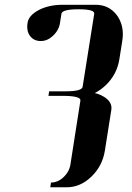

<svg xmlns="http://www.w3.org/2000/svg" viewBox="-20 -481 556 809"><path d="M94.7 -368.2Q94.7 -376 96.2 -384.8Q100.6 -416 144 -439Q186 -460.9 245.1 -460.9H382.8Q439.9 -460.9 473.1 -416Q497.6 -381.3 497.6 -336.9Q497.6 -324.2 495.1 -308.1L482.9 -231Q472.7 -167.5 425.8 -122.1Q402.3 -100.1 378.9 -88.9Q398.4 -85 418 -73.2Q449.7 -53.7 449.7 -25.9Q449.7 -21.5 449.2 -19L421.9 153.8Q411.6 218.3 365.2 263.2Q318.8 308.1 261.2 308.1H191.9L194.8 288.1Q223.6 288.1 247.1 266.1Q272.5 242.2 276.9 210.9L318.8 -57.1Q321.8 -75.7 252.9 -77.1H184.1L187 -96.2H255.9Q325.2 -96.2 328.1 -115.2L377 -422.9Q379.9 -441.9 311 -441.9Q241.7 -441.9 238.8 -422.9L232.9 -384.8Q228.5 -354 203.1 -330.1Q179.7 -308.1 151.9 -308.1Q122.1 -308.1 106 -330.1Q94.7 -345.7 94.7 -368.2Z"/></svg>

Font: Hjet
Style: Italic
Weight: 400
Designer: T. Christopher White
Version: Version 1.2